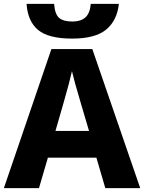

<svg xmlns="http://www.w3.org/2000/svg" viewBox="-20 -970 743 990"><path d="M477 -157H227L181 0H0L245 -717H456L703 0H523ZM395 -444Q361 -558 351 -603Q340 -552 309 -444L266 -295H439ZM352 -771Q230 -771 176.5 -815.5Q123 -860 117 -950H259Q263 -897 284.5 -878Q306 -859 354 -859Q396 -859 420 -880Q444 -901 448 -950H593Q584 -865 528 -818Q472 -771 352 -771Z"/></svg>

Font: Noto Sans UI ExtraBold
Style: Regular
Weight: 800
Designer: Monotype Design Team
Foundry: Monotype Imaging Inc.
Version: Version 1.001